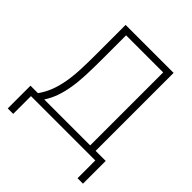

<svg xmlns="http://www.w3.org/2000/svg" viewBox="-228 -848 1146 1146"><g transform="rotate(45 345.0 -275.0)"><path d="M614 0H71V150H25V-42H88Q115 -80 131 -121.5Q147 -163 156 -213Q165 -263 167.5 -323.5Q170 -384 170 -460V-700H575V-42H660V150H614ZM216 -460Q216 -382 213.5 -321Q211 -260 202.5 -210Q194 -160 179.5 -119Q165 -78 141 -42H529V-658H216Z"/></g></svg>

Font: Retni Sans Light
Style: Regular
Weight: 300
Designer: Vitaly Kuzmin
Foundry: ParaType Ltd.
Version: Version 1.00;March 2, 2019;FontCreator 11.5.0.2425 64-bit; t